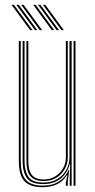

<svg xmlns="http://www.w3.org/2000/svg" viewBox="-20 -770 395 796"><path d="M156.8 6Q133.8 6 117 1.4Q100.2 -3.2 88.9 -12.1Q77.5 -21 70.8 -34.1Q64 -47.2 61 -64.4Q58 -81.5 58 -102.5V-600H66V-102.5Q66 -78 70.4 -59Q74.8 -40 85.1 -27Q95.5 -14 113.2 -7.2Q131 -0.5 157.8 -0.5Q199 -0.5 225.9 -18.9Q252.8 -37.2 265.2 -66.2H267.2L261 -19.5V0H253V-12.8L259 -43.5H257Q240.8 -17 214.8 -5.5Q188.8 6 156.8 6ZM285 0V-600H293V0ZM161.2 -19.5Q140.5 -19.5 126.6 -25.1Q112.8 -30.8 104.6 -41.4Q96.5 -52 93 -67.5Q89.5 -83 89.5 -102.5V-600H97.5V-102.5Q97.5 -78.5 103.2 -61.4Q109 -44.2 122.9 -35.1Q136.8 -26 161.5 -26Q188.8 -26 209.2 -38.9Q229.8 -51.8 241.4 -72.2Q253 -92.8 253 -115.5V-600H261V-115.5Q261 -93 249.4 -70.9Q237.8 -48.8 215.5 -34.1Q193.2 -19.5 161.2 -19.5ZM159.2 -6.8Q109.5 -6.8 91.6 -31.8Q73.8 -56.8 73.8 -102.5V-600H81.8V-102.5Q81.8 -61.8 97.5 -37.5Q113.2 -13.2 160 -13.2Q194.8 -13.2 218.8 -28.4Q242.8 -43.5 255.4 -67Q268 -90.5 268 -115.5V-600H277V0H269V-28.5L271 -89.8H269Q260.2 -53.5 232 -30.1Q203.8 -6.8 159.2 -6.8ZM144.8 -645 67.8 -750H77.8L154.8 -645ZM104.8 -645 27.8 -750H37.8L114.8 -645ZM124.8 -645 47.8 -750H57.8L134.8 -645ZM234.8 -645 157.8 -750H167.8L244.8 -645ZM194.8 -645 117.8 -750H127.8L204.8 -645ZM214.8 -645 137.8 -750H147.8L224.8 -645Z"/></svg>

Font: Big Shoulders Inline Text Thin
Style: Regular
Weight: 100
Designer: Patric King
Foundry: XO Type Co
Version: Version 2.002